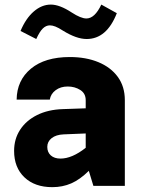

<svg xmlns="http://www.w3.org/2000/svg" viewBox="-20 -791 617 817"><path d="M511.2 -364.7V0H377.4L357.9 -64Q320.3 -26.9 283.2 -10.7Q246.1 5.4 202.6 5.4Q127.9 5.4 84 -36.4Q40 -78.1 40 -148.9Q40 -199.7 65.7 -239Q91.3 -278.3 137.9 -301.5Q184.6 -324.7 247.1 -326.7L344.7 -330.1V-364.7Q344.7 -393.6 321.5 -408.2Q298.3 -422.9 268.1 -422.9Q237.8 -422.9 216.8 -407.2Q195.8 -391.6 191.9 -367.2H50.8Q51.8 -449.2 111.6 -498.8Q171.4 -548.3 276.9 -548.3Q345.7 -548.3 398.4 -526.6Q451.2 -504.9 481.2 -463.9Q511.2 -422.9 511.2 -364.7ZM181.2 -166Q181.2 -143.1 196.3 -129.6Q211.4 -116.2 237.3 -116.2Q286.6 -116.2 344.7 -162.1V-223.1L250.5 -219.2Q218.3 -217.8 199.7 -203.1Q181.2 -188.5 181.2 -166ZM67.4 -659.2Q89.8 -712.9 123.8 -742.2Q157.7 -771.5 196.3 -771.5Q233.9 -771.5 285.2 -737.8Q324.2 -712.4 347.7 -712.4Q383.3 -712.4 411.1 -771.5L477.1 -734.9Q434.1 -625 348.6 -625Q305.7 -625 248.5 -660.2Q229 -672.9 215.8 -678Q202.6 -683.1 192.4 -683.1Q175.8 -683.1 162.1 -669.7Q148.4 -656.2 134.3 -625Z"/></svg>

Font: Estedad-FD ExtraBold
Style: Regular
Weight: 800
Designer: Amin Abedi
Version: Version 7.3